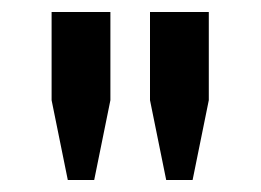

<svg xmlns="http://www.w3.org/2000/svg" viewBox="-20 -706 435 320"><path d="M257 -406 230 -539V-686H328V-539L301 -406ZM93 -406 66 -539V-686H164V-539L137 -406Z"/></svg>

Font: Chivo Medium Medium
Style: Regular
Weight: 500
Version: Version 2.002